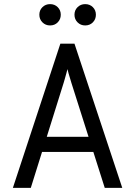

<svg xmlns="http://www.w3.org/2000/svg" viewBox="-20 -912 656 932"><path d="M42.5 0 273 -700H341.5L573.5 0H488.5L326.5 -510Q325 -515.5 321 -528.5Q317 -541.5 313 -555Q309 -568.5 307.5 -576.5Q305.5 -568.5 301.8 -555Q298 -541.5 294.5 -528.8Q291 -516 289 -510L129.5 0ZM159 -174.5 183 -248H432.5L456.5 -174.5ZM223 -788.5Q201 -788.5 186 -803.5Q171 -818.5 171 -840.5Q171 -862.5 186 -877.2Q201 -892 223 -892Q245.5 -892 260.2 -877.2Q275 -862.5 275 -840.5Q275 -818.5 260.2 -803.5Q245.5 -788.5 223 -788.5ZM393.5 -788.5Q371.5 -788.5 356.5 -803.5Q341.5 -818.5 341.5 -840.5Q341.5 -862.5 356.5 -877.2Q371.5 -892 393.5 -892Q416 -892 430.8 -877.2Q445.5 -862.5 445.5 -840.5Q445.5 -818.5 430.8 -803.5Q416 -788.5 393.5 -788.5Z"/></svg>

Font: Overpass Mono Light
Style: Regular
Weight: 400
Monospace: yes
Version: Version 4.000